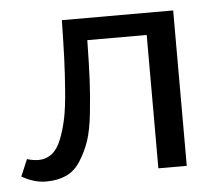

<svg xmlns="http://www.w3.org/2000/svg" viewBox="-49 -459 595 512"><g transform="rotate(-5 248.5 -203.5)"><path d="M432 -416V0H356V-357H197Q196 -293 194 -251Q192 -209 187 -162.5Q182 -116 172.5 -88.5Q163 -61 147.5 -36.5Q132 -12 109 -1.5Q86 9 55 9Q23 9 -10 -10L9 -55Q26 -50 40 -50Q60 -50 75.5 -62Q91 -74 101 -99.5Q111 -125 117 -154Q123 -183 126.5 -229.5Q130 -276 131.5 -316Q133 -356 134 -416Z"/></g></svg>

Font: EauTest Medium
Style: Regular
Weight: 500
Designer: Christian Thalmann (Catharsis Fonts)
Version: Version 0.001;PS 000.001;hotconv 1.0.88;makeotf.lib2.5.64775